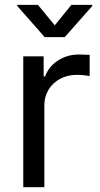

<svg xmlns="http://www.w3.org/2000/svg" viewBox="-20 -781 416 801"><path d="M77.1 -545.9H162.1V-461.9H168Q183.1 -503.4 221.9 -528.6Q260.7 -553.7 309.6 -553.7Q323.2 -553.7 354 -552.2V-463.9Q346.7 -465.3 331.5 -467Q316.4 -468.8 301.3 -468.8Q262.2 -468.8 231.2 -452.4Q200.2 -436 182.6 -407Q165 -377.9 165 -341.8V0H77.1ZM208.5 -675.3 277.8 -760.7H365.2V-756.3L250 -626H166.5L51.8 -756.3V-760.7H138.2Z"/></svg>

Font: Raveo Variable
Style: Regular
Weight: 400
Designer: Jakub Foglar, Rasmus Andersson (Inter)
Foundry: Jakubfoglar.com
Version: Version 1.000;Glyphs 3.2.3 (3260)